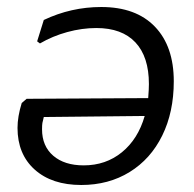

<svg xmlns="http://www.w3.org/2000/svg" viewBox="-20 -522 554 548"><path d="M476 -290Q476 -202 443 -135Q410 -68 350 -31Q290 6 212 6Q128 6 79 -38Q30 -82 30 -157Q30 -189 42 -228L56 -240L403 -242Q405 -268 405 -282Q405 -360 366.5 -401Q328 -442 255 -442Q214 -442 172 -430.5Q130 -419 94 -398L86 -404L105 -465Q183 -502 269 -502Q368 -502 422 -446Q476 -390 476 -290ZM393 -191 105 -188 101 -171Q100 -165 100 -153Q100 -105 132 -77.5Q164 -50 219 -50Q282 -50 328 -87.5Q374 -125 393 -191Z"/></svg>

Font: Alegreya Sans SC
Style: Italic
Weight: 400
Italic angle: -7°
Designer: Juan Pablo del Peral
Foundry: Huerta Tipografica
Version: Version 2.008; ttfautohint (v1.6)